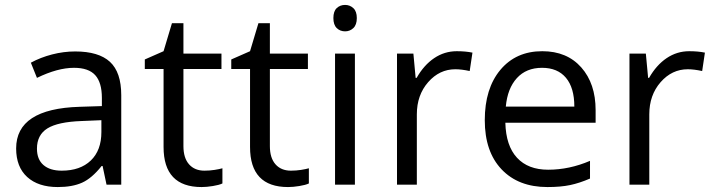

<svg xmlns="http://www.w3.org/2000/svg" viewBox="-20 -754 2913 784"><path d="M415 0 398.9 -76.2H395Q355 -25.9 315.2 -8.1Q275.4 9.8 215.8 9.8Q136.2 9.8 91.1 -31.2Q45.9 -72.3 45.9 -147.9Q45.9 -310.1 305.2 -317.9L396 -320.8V-354Q396 -417 368.9 -447Q341.8 -477.1 282.2 -477.1Q215.3 -477.1 130.9 -436L106 -498Q145.5 -519.5 192.6 -531.7Q239.7 -543.9 287.1 -543.9Q382.8 -543.9 429 -501.5Q475.1 -459 475.1 -365.2V0ZM231.9 -57.1Q307.6 -57.1 350.8 -98.6Q394 -140.1 394 -214.8V-263.2L313 -259.8Q216.3 -256.3 173.6 -229.7Q130.9 -203.1 130.9 -147Q130.9 -103 157.5 -80.1Q184.1 -57.1 231.9 -57.1Z M814.9 -57.1Q836.4 -57.1 856.4 -60.3Q876.5 -63.5 888.2 -66.9V-4.9Q875 1.5 849.4 5.6Q823.7 9.8 803.2 9.8Q647.9 9.8 647.9 -153.8V-472.2H571.3V-511.2L647.9 -544.9L682.1 -659.2H729V-535.2H884.3V-472.2H729V-157.2Q729 -108.9 752 -83Q774.9 -57.1 814.9 -57.1Z M1168 -57.1Q1189.5 -57.1 1209.5 -60.3Q1229.5 -63.5 1241.2 -66.9V-4.9Q1228 1.5 1202.4 5.6Q1176.8 9.8 1156.2 9.8Q1001 9.8 1001 -153.8V-472.2H924.3V-511.2L1001 -544.9L1035.2 -659.2H1082V-535.2H1237.3V-472.2H1082V-157.2Q1082 -108.9 1105 -83Q1127.9 -57.1 1168 -57.1Z M1429.2 0H1348.1V-535.2H1429.2ZM1341.3 -680.2Q1341.3 -708 1355 -720.9Q1368.7 -733.9 1389.2 -733.9Q1408.7 -733.9 1422.9 -720.7Q1437 -707.5 1437 -680.2Q1437 -652.8 1422.9 -639.4Q1408.7 -626 1389.2 -626Q1368.7 -626 1355 -639.4Q1341.3 -652.8 1341.3 -680.2Z M1845.2 -544.9Q1880.9 -544.9 1909.2 -539.1L1897.9 -463.9Q1864.7 -471.2 1839.4 -471.2Q1774.4 -471.2 1728.3 -418.5Q1682.1 -365.7 1682.1 -287.1V0H1601.1V-535.2H1668L1677.2 -436H1681.2Q1710.9 -488.3 1752.9 -516.6Q1794.9 -544.9 1845.2 -544.9Z M2215.3 9.8Q2096.7 9.8 2028.1 -62.5Q1959.5 -134.8 1959.5 -263.2Q1959.5 -392.6 2023.2 -468.8Q2086.9 -544.9 2194.3 -544.9Q2294.9 -544.9 2353.5 -478.8Q2412.1 -412.6 2412.1 -304.2V-252.9H2043.5Q2045.9 -158.7 2091.1 -109.9Q2136.2 -61 2218.3 -61Q2304.7 -61 2389.2 -97.2V-24.9Q2346.2 -6.3 2307.9 1.7Q2269.5 9.8 2215.3 9.8ZM2193.4 -477.1Q2128.9 -477.1 2090.6 -435.1Q2052.2 -393.1 2045.4 -318.8H2325.2Q2325.2 -395.5 2291 -436.3Q2256.8 -477.1 2193.4 -477.1Z M2794.4 -544.9Q2830.1 -544.9 2858.4 -539.1L2847.2 -463.9Q2814 -471.2 2788.6 -471.2Q2723.6 -471.2 2677.5 -418.5Q2631.3 -365.7 2631.3 -287.1V0H2550.3V-535.2H2617.2L2626.5 -436H2630.4Q2660.2 -488.3 2702.1 -516.6Q2744.1 -544.9 2794.4 -544.9Z"/></svg>

Font: f0_57812 
Style: Regular
Weight: 400
Foundry: Ascender Corporation
Version: Version 1.10